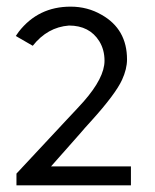

<svg xmlns="http://www.w3.org/2000/svg" viewBox="-20 -556 463 575"><path d="M372.1 -1V-57.6H132.8L221.7 -158.2Q231.4 -169.9 252.9 -193.4Q326.2 -274.4 345.7 -317.4Q360.4 -349.6 360.4 -377.9Q360.4 -468.8 284.2 -511.7Q242.2 -536.1 191.4 -536.1Q94.7 -536.1 36.1 -460.9Q31.2 -454.1 27.3 -448.2L78.1 -418.9Q122.1 -474.6 186.5 -479.5Q248 -479.5 277.3 -432.6Q293 -407.2 293 -374Q293 -323.2 230.5 -252Q214.8 -234.4 179.7 -197.3L29.3 -36.1V-1Z"/></svg>

Font: Yaldevi Colombo
Style: Regular
Weight: 400
Designer: Sol Matas, Denzil Rajitha, Kosala Senevirathne and Pathum Egodawatta
Foundry: Mooniak
Version: Version 1.020 ; ttfautohint (v1.6)